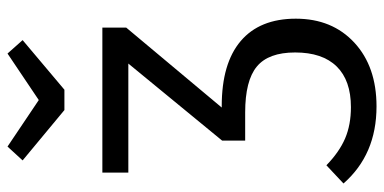

<svg xmlns="http://www.w3.org/2000/svg" viewBox="-278 -543 1032 516"><g transform="rotate(-90 238.0 -285.0)"><path d="M254.9 -627.9H200.2L64.9 -740.2L102.1 -780.8L227.1 -696.8L352.1 -780.8L388.2 -740.2ZM210.9 -205.1Q325.7 -205.1 385.7 -154.1Q445.8 -103 445.8 -5.9Q445.8 91.8 381.3 151.4Q316.9 210.9 210 210.9Q80.6 210.9 2.9 122.1L51.8 76.2Q87.4 110.8 124 126.5Q160.6 142.1 208 142.1Q279.8 142.1 317.4 103.8Q355 65.4 355 -7.8Q355 -79.6 317.1 -110.8Q279.3 -142.1 193.8 -142.1H118.2V-204.1L325.2 -456.1H32.2V-525.9H421.9V-461.9L207 -205.1Z"/></g></svg>

Font: Fira Sans Book
Style: Regular
Weight: 350
Designer: Carrois Corporate & Edenspiekermann AG
Foundry: Carrois Corporate GbR & Edenspiekermann AG
Version: Version 4.203;PS 004.203;hotconv 1.0.88;makeotf.lib2.5.64775